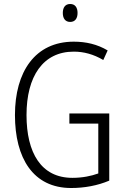

<svg xmlns="http://www.w3.org/2000/svg" viewBox="-20 -933 630 963"><path d="M332 -913C307 -913 295 -895 295 -868C295 -840 308 -823 332 -823C356 -823 369 -840 369 -868C369 -895 357 -913 332 -913ZM328 -364V-313H473V-63C437 -50 393 -41 343 -41C186 -41 113 -167 113 -356C113 -549 195 -674 350 -674C400 -674 449 -661 498 -632L520 -680C468 -711 411 -724 350 -724C156 -724 55 -573 55 -356C55 -140 146 10 337 10C403 10 469 -2 528 -27V-364Z"/></svg>

Font: Noto Sans Thai Looped Condensed Light
Style: Regular
Weight: 300
Width: 3
Designer: Sasikarn Vongin, Ben Mitchell
Foundry: The Fontpad Ltd
Version: Version 1.001